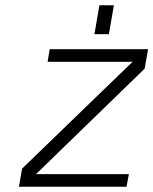

<svg xmlns="http://www.w3.org/2000/svg" viewBox="-20 -710 583 730"><path d="M339 -580 358 -690H413L394 -580ZM52 0 64 -69 483 -474 487 -475H161L169 -523H543L530 -449L118 -49L113 -48H470L461 0Z"/></svg>

Font: Tomorrow Light
Style: Italic
Weight: 300
Italic angle: -10°
Designer: Tony de Marco, Monica Rizzolli
Foundry: Just in Type
Version: Version 2.002